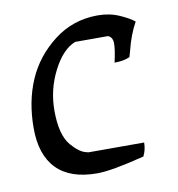

<svg xmlns="http://www.w3.org/2000/svg" viewBox="-62 -537 562 605"><g transform="rotate(-10 218.5 -235.0)"><path d="M364 -60Q364 -37 354 -17Q248 10 202 10Q116 10 72.5 -34.5Q29 -79 29 -164.5Q29 -250 58.5 -318Q88 -386 149 -433Q210 -480 289 -480Q327 -480 358.5 -466Q390 -452 404 -440Q383 -403 370 -350L365 -333Q345 -324 316 -324Q325 -364 325 -384Q325 -404 310 -410H205Q164 -394 133.5 -334.5Q103 -275 103 -208Q103 -130 132 -96Q157 -67 178 -62L186 -60Z"/></g></svg>

Font: Kotta One
Style: Regular
Weight: 400
Designer: Ania Kruk
Foundry: Ania Kruk
Version: Version 1.001